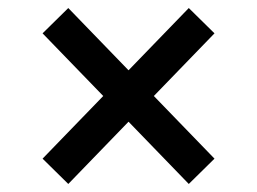

<svg xmlns="http://www.w3.org/2000/svg" viewBox="-20 -541 640 478"><path d="M300 -238 150 -83 86 -146 237 -302 86 -458 150 -521 300 -366 450 -521 514 -458 363 -302 514 -146 450 -83Z"/></svg>

Font: IBM Plex Thai Medium
Style: Regular
Weight: 500
Designer: Mike Abbink, Paul van der Laan, Pieter van Rosmalen, Ben Mitchell, Mark Frömberg
Foundry: Bold Monday
Version: Version 1.0